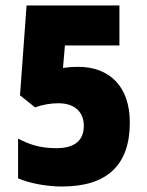

<svg xmlns="http://www.w3.org/2000/svg" viewBox="-20 -669 536 701"><path d="M265 -425C245 -425 230 -424 210 -421L217 -503H416V-649H77L53 -321L108 -277C136 -287 165 -292 193 -292C256 -292 286 -257 286 -210C286 -157 254 -128 186 -128C125 -128 86 -142 46 -163V-18C86 0 151 12 206 12C373 12 454 -68 454 -222C454 -351 382 -425 265 -425Z"/></svg>

Font: Noto Sans Telugu ExtraCondensed Black
Style: Regular
Weight: 900
Width: 2
Designer: Jelle Bosma - Monotype Design Team
Foundry: Monotype Imaging Inc.
Version: Version 2.005